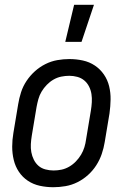

<svg xmlns="http://www.w3.org/2000/svg" viewBox="-20 -775 540 803"><path d="M253 -600 290 -755H373L321 -600ZM203 8Q174 8 146.5 2Q119 -4 96.5 -19Q74 -34 59 -56.5Q44 -79 37.5 -106Q31 -133 31 -161.5Q31 -190 36 -219L56 -339Q60 -364 68 -389Q76 -414 91 -436.5Q106 -459 126 -477Q146 -495 170 -507Q194 -519 219.5 -523.5Q245 -528 270 -528Q299 -528 326.5 -522Q354 -516 376.5 -501Q399 -486 414.5 -463.5Q430 -441 436.5 -414Q443 -387 442.5 -358.5Q442 -330 438 -301L418 -181Q414 -156 405.5 -131Q397 -106 382.5 -83.5Q368 -61 348 -43Q328 -25 304 -13Q280 -1 254 3.5Q228 8 203 8ZM204 -62Q221 -62 237.5 -65.5Q254 -69 269.5 -78Q285 -87 297.5 -100Q310 -113 319 -128Q328 -143 333 -159.5Q338 -176 340 -192L360 -312Q363 -330 364 -347.5Q365 -365 362.5 -381.5Q360 -398 352.5 -413Q345 -428 332.5 -438.5Q320 -449 303.5 -453.5Q287 -458 270 -458Q253 -458 236 -454.5Q219 -451 203.5 -442Q188 -433 175.5 -420Q163 -407 154 -392Q145 -377 140.5 -360.5Q136 -344 133 -328L113 -208Q110 -190 109 -172.5Q108 -155 111 -138.5Q114 -122 121.5 -107Q129 -92 141 -81.5Q153 -71 170 -66.5Q187 -62 204 -62Z"/></svg>

Font: Iosevka Algr
Style: Italic
Weight: 400
Italic angle: -9°
Monospace: yes
Designer: Belleve Invis
Foundry: Belleve Invis
Version: Version 26.0.2; ttfautohint (v1.8.3)